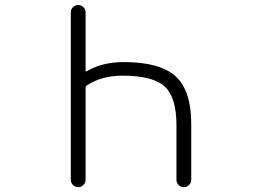

<svg xmlns="http://www.w3.org/2000/svg" viewBox="-20 -774 1040 772"><path d="M689.5 -270.5Q689.5 -382.8 642.1 -426.3Q594.7 -469.7 471.7 -469.7Q387.7 -469.7 328.1 -429.7Q324.2 -427.7 324.2 -423.8V-50.8Q324.2 -39.1 315.4 -30.3Q306.6 -21.5 294.4 -21.5Q282.2 -21.5 273.4 -30.3Q264.6 -39.1 264.6 -50.8V-724.6Q264.6 -736.3 273.4 -745.1Q282.2 -753.9 294.4 -753.9Q306.6 -753.9 315.4 -745.1Q324.2 -736.3 324.2 -724.6V-490.2Q324.2 -485.4 328.1 -487.3Q390.6 -524.4 477.5 -524.4Q623 -524.4 686 -467.3Q749 -410.2 749 -275.4V-50.8Q749 -39.1 740.2 -30.3Q731.4 -21.5 719.2 -21.5Q707 -21.5 698.2 -30.3Q689.5 -39.1 689.5 -50.8Z"/></svg>

Font: Gen Jyuu Gothic L Monospace Light
Style: Regular
Weight: 300
Designer: [Source Han Sans]
Ryoko NISHIZUKA  (kana & ideographs); Paul D. Hunt (Latin, Greek & Cyrillic); Wenlong ZHANG  (bopomofo
Version: Version 1.002.20150607